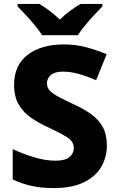

<svg xmlns="http://www.w3.org/2000/svg" viewBox="-20 -951 603 981"><path d="M526 -207Q526 -146 496 -96.5Q466 -47 406 -18.5Q346 10 255 10Q192 10 142 -1Q92 -12 45 -34V-189Q99 -164 155.5 -147Q212 -130 264 -130Q313 -130 335 -148.5Q357 -167 357 -195Q357 -229 322 -250.5Q287 -272 223 -302Q181 -321 141.5 -347.5Q102 -374 77 -414.5Q52 -455 52 -518Q52 -618 121.5 -671Q191 -724 306 -724Q368 -724 421 -709.5Q474 -695 525 -674L471 -541Q423 -562 381.5 -573.5Q340 -585 301 -585Q260 -585 240 -568Q220 -551 220 -525Q220 -504 234 -488.5Q248 -473 278 -457Q308 -441 357 -418Q410 -394 448 -366Q486 -338 506 -300.5Q526 -263 526 -207ZM195 -771Q181 -794 158.5 -821Q136 -848 112.5 -873.5Q89 -899 70 -918V-931H181Q208 -915 233.5 -895.5Q259 -876 286 -851Q311 -876 338.5 -896Q366 -916 392 -931H503V-918Q485 -900 461.5 -874.5Q438 -849 415 -821.5Q392 -794 378 -771Z"/></svg>

Font: Noto Sans Kannada ExtraBold
Style: Regular
Weight: 800
Designer: Jelle Bosma - Monotype Design Team
Foundry: Monotype Imaging Inc.
Version: Version 2.005; ttfautohint (v1.8.4.7-5d5b)